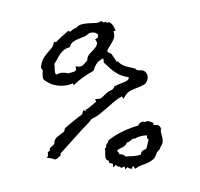

<svg xmlns="http://www.w3.org/2000/svg" viewBox="-115 -991 1113 1067"><g transform="rotate(15 441.5 -457.5)"><path d="M838.9 -271.5Q838.9 -257.8 835.4 -252.4Q832 -247.1 827.1 -236.3Q827.1 -210 817.9 -194.8Q808.6 -179.7 794.9 -168.5Q781.2 -157.2 765.1 -146.5Q749 -135.7 734.4 -117.2Q731.4 -120.1 728 -122.6Q724.6 -125 721.7 -127.9L717.8 -126L715.8 -122.1L718.8 -113.3Q708 -111.3 704.1 -110.8Q700.2 -110.4 691.4 -115.2Q689.5 -111.3 687 -107.9Q684.6 -104.5 682.6 -99.6Q680.7 -104.5 678.2 -107.9Q675.8 -111.3 673.8 -115.2V-114.3Q668.9 -109.4 662.1 -104.5Q655.3 -99.6 649.4 -107.4Q643.6 -103.5 636.7 -105Q629.9 -106.4 625 -111.3V-110.4L614.3 -92.8L607.4 -111.3Q599.6 -112.3 595.2 -111.8Q590.8 -111.3 583 -113.3V-124L582 -122.1Q568.4 -122.1 563 -128.4Q557.6 -134.8 554.7 -144Q551.8 -153.3 549.8 -163.6Q547.9 -173.8 542 -180.7L547.9 -191.4Q543.9 -198.2 544.4 -203.1Q544.9 -208 546.4 -211.4Q547.9 -214.8 549.3 -217.3Q550.8 -219.7 550.8 -222.7L548.8 -227.5Q549.8 -229.5 550.3 -230.5Q550.8 -231.4 551.8 -233.4Q576.2 -267.6 613.8 -299.8Q651.4 -332 688.5 -353.5Q688.5 -364.3 697.8 -374.5Q707 -384.8 717.8 -380.9Q728.5 -392.6 741.7 -392.1Q754.9 -391.6 768.6 -389.6Q767.6 -387.7 766.6 -385.3Q765.6 -382.8 765.6 -380.9Q771.5 -378.9 777.3 -380.9Q783.2 -382.8 789.6 -383.8Q795.9 -384.8 802.7 -381.8Q809.6 -378.9 815.4 -369.1Q815.4 -358.4 821.3 -348.1Q827.1 -337.9 833.5 -326.7Q839.8 -315.4 842.8 -302.2Q845.7 -289.1 838.9 -271.5ZM765.6 -243.2Q765.6 -255.9 765.1 -268.1Q764.6 -280.3 764.6 -293Q756.8 -296.9 753.4 -300.3Q750 -303.7 750 -313.5Q714.8 -304.7 688.5 -278.3L684.6 -277.3Q678.7 -275.4 675.3 -271Q671.9 -266.6 668.9 -262.2Q666 -257.8 662.1 -253.4Q658.2 -249 651.4 -246.1Q651.4 -234.4 646 -226.6Q640.6 -218.8 633.8 -212.9Q627 -207 620.1 -201.2Q613.3 -195.3 611.3 -186.5Q618.2 -184.6 621.6 -180.7Q625 -176.8 629.9 -171.9Q637.7 -176.8 647.9 -175.3Q658.2 -173.8 666 -168.9L667 -169.9L669.9 -170.9Q690.4 -177.7 708.5 -183.6Q726.6 -189.5 745.1 -202.1Q742.2 -210.9 744.6 -217.8Q747.1 -224.6 752 -229Q756.8 -233.4 761.2 -236.8Q765.6 -240.2 765.6 -243.2ZM725.6 -129.9 721.7 -127.9H724.6L725.6 -128.9ZM655.3 -647.5 654.3 -648.4H655.3ZM344.7 -772.5Q344.7 -783.2 337.9 -786.6Q331.1 -790 321.8 -789.6Q312.5 -789.1 303.2 -785.2Q293.9 -781.2 290 -776.4Q288.1 -773.4 285.6 -770Q283.2 -766.6 281.2 -763.7Q274.4 -755.9 266.1 -750Q257.8 -744.1 250 -738.3Q234.4 -726.6 221.2 -712.9Q208 -699.2 209 -676.8Q191.4 -666 182.1 -653.8Q172.9 -641.6 167.5 -627Q162.1 -612.3 158.7 -596.7Q155.3 -581.1 149.4 -563.5Q152.3 -558.6 154.8 -549.8Q157.2 -541 160.2 -532.2Q163.1 -523.4 167 -516.6Q170.9 -509.8 176.8 -509.8Q190.4 -523.4 205.6 -528.3Q220.7 -533.2 239.3 -533.2Q243.2 -537.1 250 -540.5Q256.8 -543.9 262.7 -547.9Q268.6 -551.8 272 -556.6Q275.4 -561.5 272.5 -569.3L266.6 -581.1Q281.2 -583 289.1 -585.9Q296.9 -588.9 301.8 -594.2Q306.6 -599.6 310.5 -608.4Q314.5 -617.2 321.3 -629.9Q315.4 -650.4 323.7 -667Q332 -683.6 340.3 -698.7Q348.6 -713.9 350.1 -727.5Q351.6 -741.2 333 -754.9L343.8 -765.6Q344.7 -766.6 344.7 -769Q344.7 -771.5 344.7 -772.5ZM244.1 -48.8Q246.1 -54.7 247.1 -58.1Q248 -61.5 247.1 -64.5Q246.1 -67.4 244.6 -71.3Q243.2 -75.2 241.2 -81.1Q243.2 -83 245.6 -85.9Q248 -88.9 250 -90.8V-91.8Q246.1 -97.7 247.6 -103.5Q249 -109.4 252.4 -114.7Q255.9 -120.1 259.3 -125Q262.7 -129.9 264.6 -134.8Q263.7 -138.7 262.7 -143.1Q261.7 -147.5 261.7 -151.4Q261.7 -163.1 268.6 -173.8Q275.4 -184.6 283.2 -193.8Q291 -203.1 296.4 -210.9Q301.8 -218.8 298.8 -226.6V-231.4Q299.8 -235.4 310.1 -250.5Q320.3 -265.6 332.5 -282.2Q344.7 -298.8 356 -314Q367.2 -329.1 371.1 -333V-356.4H385.7L382.8 -364.3Q386.7 -365.2 390.6 -369.1Q391.6 -370.1 397.5 -377.9Q403.3 -385.7 409.7 -394.5Q416 -403.3 421.4 -411.1Q426.8 -418.9 428.7 -421.9Q422.9 -426.8 418 -432.6L433.6 -438.5Q447.3 -442.4 452.6 -450.7Q458 -459 463.9 -469.7Q470.7 -482.4 478 -490.7Q485.4 -499 496.1 -507.8Q499 -510.7 502 -519Q504.9 -527.3 504.9 -532.2Q510.7 -536.1 513.7 -537.1Q518.6 -543 527.3 -549.3Q536.1 -555.7 545.4 -562.5Q554.7 -569.3 561.5 -576.2Q568.4 -583 569.3 -589.8L570.3 -590.8Q570.3 -593.8 566.4 -599.6Q533.2 -594.7 502.9 -602.5Q472.7 -610.4 444.3 -626Q436.5 -629.9 429.7 -633.8Q422.9 -637.7 416 -640.6Q415 -640.6 414.6 -641.1Q414.1 -641.6 413.1 -641.6Q412.1 -645.5 409.2 -653.3Q406.2 -661.1 404.3 -664.1Q383.8 -647.5 377 -628.4Q370.1 -609.4 370.1 -584Q344.7 -558.6 323.2 -533.2Q301.8 -507.8 284.2 -477.5L276.4 -486.3Q253.9 -466.8 223.6 -458Q193.4 -449.2 164.1 -451.2Q156.2 -452.1 149.9 -453.6Q143.6 -455.1 135.7 -457Q117.2 -460.9 111.3 -467.8Q105.5 -474.6 100.6 -494.1Q98.6 -504.9 97.2 -510.3Q95.7 -515.6 85 -521.5Q82 -528.3 81.1 -537.1Q80.1 -545.9 80.1 -552.7Q80.1 -569.3 85.4 -585.4Q90.8 -601.6 97.7 -615.7Q104.5 -629.9 110.4 -642.1Q116.2 -654.3 116.2 -663.1V-682.6H127Q137.7 -703.1 150.9 -722.7Q164.1 -742.2 176.8 -761.7L183.6 -759.8Q187.5 -758.8 189.9 -762.2Q192.4 -765.6 195.8 -770.5Q199.2 -775.4 203.1 -780.3Q207 -785.2 213.9 -787.1Q223.6 -807.6 241.2 -816.9Q258.8 -826.2 277.3 -832Q295.9 -837.9 313 -843.3Q330.1 -848.6 339.8 -862.3L351.6 -856.4L365.2 -864.3L372.1 -859.4Q379.9 -867.2 388.2 -865.7Q396.5 -864.3 404.3 -858.4Q412.1 -852.5 418.9 -844.7Q425.8 -836.9 430.7 -832Q429.7 -831.1 425.3 -827.6Q420.9 -824.2 419.9 -824.2Q422.9 -818.4 425.8 -813.5Q428.7 -808.6 430.7 -801.8Q433.6 -789.1 430.7 -774.9Q427.7 -760.7 423.8 -747.6Q419.9 -734.4 416.5 -723.6Q413.1 -712.9 416 -708Q418.9 -703.1 428.2 -702.1Q437.5 -701.2 442.4 -699.2Q452.1 -691.4 461.4 -682.6Q470.7 -673.8 481.4 -665L486.3 -668.9Q498 -661.1 510.7 -657.7Q523.4 -654.3 536.6 -653.8Q549.8 -653.3 563.5 -654.3Q577.1 -655.3 590.8 -655.3L593.8 -653.3Q600.6 -648.4 607.4 -649.9Q614.3 -651.4 621.6 -653.8Q628.9 -656.2 637.2 -655.8Q645.5 -655.3 655.3 -648.4Q661.1 -643.6 665.5 -636.2Q669.9 -628.9 670.9 -621.1Q671.9 -619.1 671.9 -613.3Q671.9 -592.8 659.7 -580.6Q647.5 -568.4 630.9 -556.6Q614.3 -544.9 598.1 -530.8Q582 -516.6 575.2 -492.2L570.3 -474.6Q568.4 -477.5 565.4 -481Q562.5 -484.4 558.6 -486.3Q539.1 -468.8 524.4 -446.8Q509.8 -424.8 495.1 -402.8Q480.5 -380.9 464.8 -359.9Q449.2 -338.9 428.7 -322.3Q421.9 -302.7 410.6 -283.7Q399.4 -264.6 390.6 -247.1L311.5 -91.8L313.5 -87.9Q316.4 -82 312 -76.7Q307.6 -71.3 304.7 -66.4L302.7 -63.5Q294.9 -49.8 284.7 -51.8Q274.4 -53.7 261.7 -51.8Z"/></g></svg>

Font: Homemade Apple
Style: Regular
Weight: 400
Designer: Font Diner, Inc
Foundry: Font Diner, Inc
Version: Version 1.000